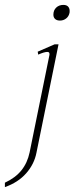

<svg xmlns="http://www.w3.org/2000/svg" viewBox="-34 -651 304 784"><path d="M184 -591Q184 -609 195.5 -620Q207 -631 225 -631Q239 -631 245.5 -622.5Q252 -614 250 -599Q247 -584 236 -575.5Q225 -567 211 -567Q198 -567 191 -573.5Q184 -580 184 -591ZM-14 95Q29 75 53.5 44.5Q78 14 87 -29L168 -427V-431Q168 -439 159 -439Q147 -439 122 -428L120 -440L189 -470H205L115 -28Q106 19 73 56.5Q40 94 -14 113Z"/></svg>

Font: Taviraj Thin
Style: Italic
Weight: 250
Italic angle: -12°
Designer: Katatrad Team
Foundry: CadsonDemak
Version: Version 1.001